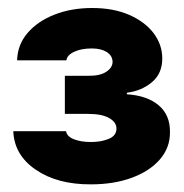

<svg xmlns="http://www.w3.org/2000/svg" viewBox="-20 -826 467 487"><path d="M210.9 -358.4Q126 -357.9 71 -395.3Q16.1 -432.6 13.7 -493.2H147.5Q149.9 -479.5 167.7 -472.7Q185.5 -465.8 210.9 -465.8Q236.8 -465.8 256.1 -473.9Q275.4 -481.9 275.4 -500Q275.4 -516.1 256.8 -526.6Q238.3 -537.1 204.1 -537.1H144.5V-633.8H204.1Q232.9 -633.3 249 -643.6Q265.1 -653.8 265.6 -668.9Q265.1 -685.1 250.7 -694.1Q236.3 -703.1 212.9 -703.1Q186 -703.1 168 -694.6Q149.9 -686 148.4 -672.9H23.4Q24.4 -712.4 49.8 -742.2Q75.2 -772 117.9 -788.8Q160.6 -805.7 213.9 -805.7Q268.1 -805.7 308.1 -788.1Q348.1 -770.5 369.9 -741.5Q391.6 -712.4 391.6 -677.7Q391.6 -639.2 365 -617.2Q338.4 -595.2 301.8 -590.8V-586.9Q353.5 -583.5 382.6 -558.8Q411.6 -534.2 411.1 -491.2Q411.6 -451.7 385.5 -421.6Q359.4 -391.6 314 -375Q268.6 -358.4 210.9 -358.4Z"/></svg>

Font: Inter Tight Black
Style: Regular
Weight: 900
Designer: Rasmus Andersson
Foundry: rsms
Version: Version 3.004; ttfautohint (v1.8.4.7-5d5b)